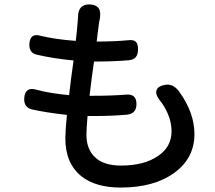

<svg xmlns="http://www.w3.org/2000/svg" viewBox="-20 -803 967 864"><path d="M523 41Q410 41 346 -10Q274 -68 274 -181Q274 -211 281 -286Q189 -296 122 -311Q87 -321 89 -360Q92 -415 145 -399Q209 -382 291 -375Q299 -447 311 -531Q223 -539 145 -557Q111 -565 112 -604Q115 -656 162 -642Q228 -626 321 -619Q327 -669 330 -710Q330 -713 330.5 -718Q331 -723 331 -725Q331 -786 386 -783Q441 -780 429 -718Q429 -716 428 -711.5Q427 -707 426 -704L415 -616Q494 -616 557 -622Q582 -625 592 -614.5Q602 -604 601 -577Q600 -536 561 -532Q491 -526 405 -526H403Q391 -442 383 -372H397Q482 -372 544 -377Q596 -383 594 -332Q593 -292 552 -287Q483 -281 412 -281Q393 -281 374 -281Q369 -224 369 -197Q369 -131 408 -95Q447 -58 524 -58Q629 -58 691 -101Q752 -142 752 -212Q752 -276 708 -340Q681 -371 683 -391Q685 -414 722 -421Q757 -428 784 -394Q855 -297 855 -200Q855 -91 764 -25Q673 41 523 41Z"/></svg>

Font: GenSenRounded TW M
Style: Regular
Weight: 500
Version: Version 1.501;PS 1;hotconv 16.6.51;makeotf.lib2.5.65220